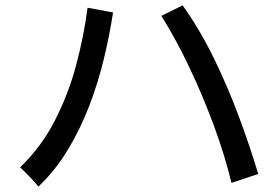

<svg xmlns="http://www.w3.org/2000/svg" viewBox="-20 -724 1040 714"><path d="M840.8 -43.9Q816.4 -145.5 775.9 -255.4Q735.4 -365.2 685.5 -470.7Q635.7 -576.2 580.1 -665L659.2 -704.1Q723.6 -613.3 774.9 -508.3Q826.2 -403.3 867.2 -293.5Q908.2 -183.6 940.4 -77.1ZM123 -30.3Q90.8 -68.4 54.7 -101.6Q133.8 -177.7 184.1 -275.9Q234.4 -374 263.2 -481.9Q292 -589.8 305.7 -695.3L400.4 -677.7Q387.7 -593.8 366.2 -504.9Q344.7 -416 312 -330.6Q279.3 -245.1 232.9 -168Q186.5 -90.8 123 -30.3Z"/></svg>

Font: Kosugi
Style: Regular
Weight: 400
Version: Version 4.002